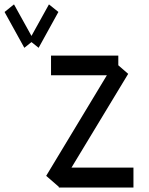

<svg xmlns="http://www.w3.org/2000/svg" viewBox="-153 -853 661 853"><path d="M439.9 -108.4V-20H111.8H111.3H108.4V-22.9L52.2 -71.8L321.8 -518.6H73.7V-606H372.6V-563L416.5 -524.9L164.6 -108.4ZM106.4 -799.8 18.6 -640.6 -13.2 -666 -44.9 -640.6 -132.8 -799.8 -90.8 -833.5 -13.2 -693.4 64.5 -833.5Z"/></svg>

Font: Gap Sans
Style: Regular
Weight: 400
Designer: Alexandre Liziard and Étienne Ozeray
Foundry: Interstices.io
Version: Version 1.6.1 - December 3. 2014